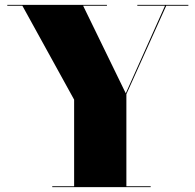

<svg xmlns="http://www.w3.org/2000/svg" viewBox="-20 -770 804 790"><path d="M195 0V-3.5H285V-360L72 -746.5H10V-750H420V-746.5H322L497.5 -386L659 -746.5H545V-750H755V-746.5H664L500 -382.5V-3.5H600V0Z"/></svg>

Font: Bodoni Moda 48pt Black
Style: Regular
Weight: 900
Designer: Owen Earl
Foundry: indestructible type
Version: Version 2.004